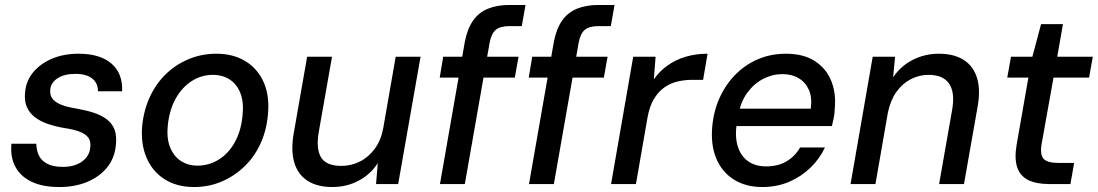

<svg xmlns="http://www.w3.org/2000/svg" viewBox="-20 -740 4414 772"><path d="M219 12Q150 12 105.5 -10Q61 -32 41 -71Q21 -110 26 -162H126Q126 -137 136 -115.5Q146 -94 170 -81.5Q194 -69 233 -69Q265 -69 289 -79Q313 -89 327 -106.5Q341 -124 343 -147Q346 -173 334.5 -187.5Q323 -202 299 -211Q275 -220 240 -225Q204 -231 173 -241.5Q142 -252 120 -269Q98 -286 87.5 -311Q77 -336 81 -370Q85 -415 113.5 -449.5Q142 -484 189 -504Q236 -524 296 -524Q382 -524 428 -484.5Q474 -445 471 -373H374Q374 -406 350.5 -424.5Q327 -443 283 -443Q238 -443 211 -425Q184 -407 182 -379Q180 -359 190 -344.5Q200 -330 223.5 -320Q247 -310 285 -304Q325 -297 356 -287Q387 -277 409 -260.5Q431 -244 440.5 -219Q450 -194 446 -157Q441 -104 410.5 -66.5Q380 -29 330.5 -8.5Q281 12 219 12Z M760 12Q691 12 641.5 -19.5Q592 -51 568.5 -107.5Q545 -164 552 -237Q559 -301 584 -353.5Q609 -406 649 -444Q689 -482 740.5 -503Q792 -524 850 -524Q919 -524 968.5 -493Q1018 -462 1041.5 -406.5Q1065 -351 1057 -276Q1051 -213 1026.5 -160.5Q1002 -108 961.5 -69.5Q921 -31 870 -9.5Q819 12 760 12ZM774 -74Q820 -74 859 -98Q898 -122 923.5 -167Q949 -212 955 -274Q961 -328 947 -364.5Q933 -401 904 -420Q875 -439 836 -439Q790 -439 751.5 -414.5Q713 -390 687.5 -345.5Q662 -301 655 -239Q649 -186 663.5 -149Q678 -112 707 -93Q736 -74 774 -74Z M1316 12Q1255 12 1216 -13.5Q1177 -39 1163 -87.5Q1149 -136 1161 -204L1215 -512H1315L1262 -211Q1250 -143 1270.5 -108Q1291 -73 1353 -73Q1392 -73 1427 -90.5Q1462 -108 1487 -142Q1512 -176 1521 -225L1571 -512H1671L1581 0H1492L1499 -84Q1470 -39 1422 -13.5Q1374 12 1316 12Z M1749 0 1849 -572Q1859 -624 1882 -657Q1905 -690 1942 -705Q1979 -720 2027 -720H2093L2078 -635H2028Q1992 -635 1974 -620.5Q1956 -606 1949 -570L1849 0ZM1748 -428 1762 -512H2065L2050 -428Z M2107 0 2207 -572Q2217 -624 2240 -657Q2263 -690 2300 -705Q2337 -720 2385 -720H2451L2436 -635H2386Q2350 -635 2332 -620.5Q2314 -606 2307 -570L2207 0ZM2106 -428 2120 -512H2423L2408 -428Z M2437 0 2526 -512H2616L2609 -421Q2632 -454 2664.5 -477Q2697 -500 2737.5 -512Q2778 -524 2825 -524L2807 -419H2763Q2732 -419 2703 -412Q2674 -405 2650 -387.5Q2626 -370 2609 -341.5Q2592 -313 2584 -270L2537 0Z M3045 12Q2978 12 2930 -18.5Q2882 -49 2859.5 -104Q2837 -159 2844 -233Q2850 -296 2874.5 -349Q2899 -402 2938.5 -441.5Q2978 -481 3029 -502.5Q3080 -524 3140 -524Q3211 -524 3257 -494Q3303 -464 3323 -413Q3343 -362 3336 -299Q3336 -284 3332.5 -266.5Q3329 -249 3325 -233H2917L2929 -303H3240Q3246 -348 3232.5 -378.5Q3219 -409 3191.5 -425.5Q3164 -442 3126 -442Q3086 -442 3049 -423Q3012 -404 2985 -367.5Q2958 -331 2948 -275L2943 -247Q2934 -193 2946 -153Q2958 -113 2987.5 -92Q3017 -71 3060 -71Q3109 -71 3143 -91.5Q3177 -112 3197 -147H3297Q3276 -102 3239 -66Q3202 -30 3153 -9Q3104 12 3045 12Z M3400 0 3489 -512H3579L3571 -429Q3601 -474 3649.5 -499Q3698 -524 3755 -524Q3816 -524 3855 -499Q3894 -474 3908.5 -426.5Q3923 -379 3911 -312L3856 0H3756L3809 -302Q3820 -369 3796 -404Q3772 -439 3713 -439Q3676 -439 3642 -421.5Q3608 -404 3584 -370Q3560 -336 3550 -287L3500 0Z M4198 0Q4147 0 4114.5 -16Q4082 -32 4070 -67.5Q4058 -103 4068 -160L4115 -428H4030L4045 -512H4131L4166 -643H4254L4231 -512H4374L4359 -428H4216L4168 -160Q4161 -117 4176.5 -101Q4192 -85 4234 -85H4299L4284 0Z"/></svg>

Font: DM Sans 12pt Medium
Style: Italic
Weight: 500
Italic angle: -10°
Version: Version 4.004;gftools[0.9.30]